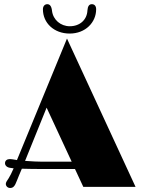

<svg xmlns="http://www.w3.org/2000/svg" viewBox="-20 -910 702 935"><path d="M8.3 -14.6C8.3 -3.9 17.1 5.4 29.3 5.4C43.9 5.4 52.2 -2.4 62.5 -30.8C66.9 -43.5 75.7 -62 86.4 -88.4C115.2 -87.4 153.8 -86.9 208.5 -86.9H345.2L385.7 0H640.1L306.2 -722.2L62.5 -130.4L58.6 -131.3C42.5 -134.3 31.7 -135.3 28.3 -135.3C14.6 -135.3 4.4 -128.4 4.4 -115.2C4.4 -104.5 13.2 -95.2 28.3 -92.8C33.2 -91.8 39.6 -90.8 46.4 -90.3C36.6 -67.4 28.8 -52.7 22.5 -42.5C13.7 -30.3 8.3 -21 8.3 -14.6ZM102.1 -126.5 207 -385.7 329.1 -122.6H186C167.5 -122.6 132.8 -124 102.1 -126.5ZM319.3 -746.6C396.5 -746.6 448.2 -801.3 448.2 -864.7C448.2 -879.9 440.9 -889.6 427.2 -889.6C414.1 -889.6 407.2 -879.4 405.8 -859.4C403.8 -813 368.2 -782.2 319.8 -782.2C275.4 -782.2 238.8 -813.5 233.4 -856.4C231 -879.9 222.7 -889.6 210.4 -889.6C197.8 -889.6 189 -879.9 189 -864.7C189 -798.3 242.7 -746.6 319.3 -746.6Z"/></svg>

Font: Limelight
Style: Regular
Weight: 400
Designer: Nicole Fally
Foundry: Nicole Fally
Version: Version 1.002